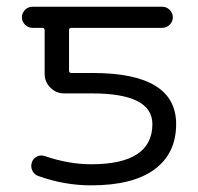

<svg xmlns="http://www.w3.org/2000/svg" viewBox="-20 -562 587 569"><path d="M250 -75.2Q431.6 -75.2 431.6 -194.3Q431.6 -285.2 252.9 -285.2H169.9Q146.5 -285.2 129.4 -302.2Q112.3 -319.3 112.3 -342.8V-472.7Q112.3 -479.5 105.5 -479.5H76.2Q63.5 -479.5 54.2 -488.8Q44.9 -498 44.9 -510.7Q44.9 -523.4 54.2 -532.7Q63.5 -542 76.2 -542H460.9Q473.6 -542 482.9 -532.7Q492.2 -523.4 492.2 -510.7Q492.2 -498 482.9 -488.8Q473.6 -479.5 460.9 -479.5H191.4Q184.6 -479.5 184.6 -472.7V-353.5Q184.6 -345.7 191.4 -345.7H254.9Q502 -345.7 502 -194.3Q502 -107.4 438 -60.1Q374 -12.7 250 -12.7Q170.9 -12.7 94.7 -40Q82 -43.9 76.2 -55.7Q70.3 -67.4 74.2 -80.1Q78.1 -92.8 89.4 -98.1Q100.6 -103.5 112.3 -99.6Q183.6 -75.2 250 -75.2Z"/></svg>

Font: Gen Jyuu Gothic Normal
Style: Regular
Weight: 300
Designer: [Source Han Sans]
Ryoko NISHIZUKA  (kana & ideographs); Paul D. Hunt (Latin, Greek & Cyrillic); Wenlong ZHANG  (bopomofo
Version: Version 1.002.20150607